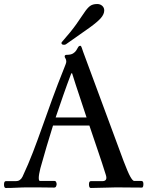

<svg xmlns="http://www.w3.org/2000/svg" viewBox="-26 -934 734 956"><path d="M501 -63Q482 -124 461 -185Q440 -246 419 -309H238Q205 -204 175 -96Q171 -80 169 -68Q167 -56 167 -48Q167 -33 173 -33H245Q251 -33 253.5 -27.5Q256 -22 256 -17Q256 -13 253.5 -6.5Q251 0 243 0Q227 0 203 -0.5Q179 -1 155 -1Q131 -1 114 -1Q85 -1 58 0.5Q31 2 3 2Q-6 2 -6 -15Q-6 -32 3 -32H53Q75 -32 86 -54Q115 -116 138 -176Q161 -236 184 -301Q207 -366 233.5 -439Q260 -512 295 -599Q298 -607 301 -614.5Q304 -622 304 -628Q304 -637 300 -643Q296 -649 296 -653Q296 -661 306 -661Q327 -661 338 -668Q349 -675 354 -683.5Q359 -692 363 -699Q367 -706 374 -706Q378 -706 381 -696.5Q384 -687 388 -676L589 -133Q611 -75 623 -54Q635 -33 642 -33H678Q688 -33 688 -18Q688 -11 686.5 -5.5Q685 0 680 0Q641 0 610.5 -0.5Q580 -1 553 -1Q527 -1 491.5 0.5Q456 2 426 2Q417 2 417 -16Q417 -32 426 -32H483Q511 -32 501 -63ZM329 -569Q308 -514 289 -459.5Q270 -405 251 -349H405Q388 -402 369.5 -456.5Q351 -511 333 -569ZM303 -714Q299 -711 293 -711Q280 -711 280 -720Q280 -723 284 -727Q329 -778 354 -813.5Q379 -849 393.5 -871Q408 -893 421.5 -903.5Q435 -914 458 -914Q473 -914 483 -905Q493 -896 493 -882Q493 -864 477 -845Q461 -826 419.5 -796Q378 -766 303 -714Z"/></svg>

Font: Sedan
Style: Regular
Weight: 400
Designer: Sebastian Salazar
Foundry: Sebastian Salazar
Version: Version 1.100; ttfautohint (v1.8.4.7-5d5b)